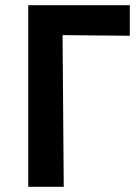

<svg xmlns="http://www.w3.org/2000/svg" viewBox="-20 -721 534 741"><path d="M89 0H226L221 -648L161 -586L481 -583V-701H89Z"/></svg>

Font: Ruda ExtraBold
Style: Regular
Weight: 800
Designer: Mariela Monsalve and Angelina Sanchez
Foundry: Mariela Monsalve and Angelina Sanchez
Version: Version 2.000